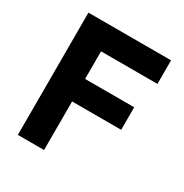

<svg xmlns="http://www.w3.org/2000/svg" viewBox="-163 -826 910 952"><g transform="rotate(30 291.5 -350.0)"><path d="M71 0V-700H544V-565H221V-407H502V-278H221V0Z"/></g></svg>

Font: Our Lexend SemiBold
Style: Regular
Weight: 600
Designer: Bonnie Shaver-Troup, Thomas Jockin
Foundry: Lexend
Version: Version 1.007